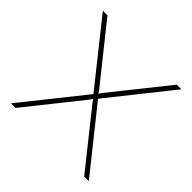

<svg xmlns="http://www.w3.org/2000/svg" viewBox="-141 -642 764 764"><g transform="rotate(45 241.0 -259.5)"><path d="M46 -519 233 -285 241 -273 249 -285 436 -519H462L254 -258L460 0H434L249 -232L241 -244L233 -232L48 0H22L228 -258L20 -519Z"/></g></svg>

Font: Raleway-v4020 Thin
Style: Regular
Weight: 250
Designer: Matt McInerney, Pablo Impallari, Rodrigo Fuenzalida
Foundry: Matt McInerney, Pablo Impallari, Rodrigo Fuenzalida
Version: Version 4.020;PS 004.020;hotconv 1.0.88;makeotf.lib2.5.64775